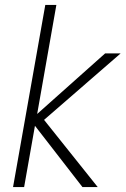

<svg xmlns="http://www.w3.org/2000/svg" viewBox="-20 -760 510 780"><path d="M78 0 122 -249 315 0H377L159 -273L470 -543H407L131 -297L209 -740H164L33 0Z"/></svg>

Font: Momo Neue ExtLt
Style: Italic
Weight: 200
Italic angle: -10°
Designer: Ninad Kale (Devanagari), Jonny Pinhorn (Latin)
Foundry: Indian Type Foundry
Version: 4.004